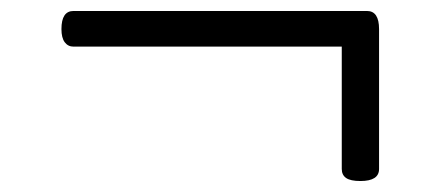

<svg xmlns="http://www.w3.org/2000/svg" viewBox="-20 -490 803 350"><path d="M637 -160Q619 -160 611 -165.5Q603 -171 603 -182V-405H114Q104 -405 98 -413Q92 -421 92 -437Q92 -470 114 -470H649Q671 -470 671 -437V-182Q671 -171 662.5 -165.5Q654 -160 637 -160Z"/></svg>

Font: Playwrite BE WAL Light
Style: Regular
Weight: 300
Version: Version 1.002